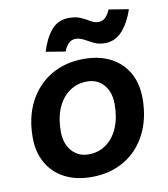

<svg xmlns="http://www.w3.org/2000/svg" viewBox="-87 -858 825 943"><g transform="rotate(-10 325.0 -386.0)"><path d="M295 12Q217 12 160.5 -17.5Q104 -47 73 -101.5Q42 -156 42 -228Q42 -331 82 -407Q122 -483 192.5 -524.5Q263 -566 356 -566Q433 -566 489.5 -536.5Q546 -507 576.5 -453Q607 -399 607 -326Q607 -224 567.5 -147.5Q528 -71 457.5 -29.5Q387 12 295 12ZM298 -100Q349 -100 387 -127.5Q425 -155 446 -204.5Q467 -254 467 -321Q467 -381 435.5 -417.5Q404 -454 352 -454Q302 -454 263.5 -426.5Q225 -399 204 -350Q183 -301 183 -233Q183 -194 197.5 -164Q212 -134 238 -117Q264 -100 298 -100ZM275 -617 178 -633Q197 -697 230.5 -737Q264 -777 319 -777Q354 -777 378 -766Q402 -755 421 -743.5Q440 -732 459 -732Q481 -732 495.5 -747.5Q510 -763 518 -784L617 -768Q596 -705 560.5 -664.5Q525 -624 472 -624Q441 -624 417.5 -636Q394 -648 373.5 -659Q353 -670 333 -670Q311 -670 296.5 -654Q282 -638 275 -617Z"/></g></svg>

Font: Azeret Mono Thin SemiBold
Style: Italic
Weight: 600
Italic angle: -12°
Version: Version 1.002